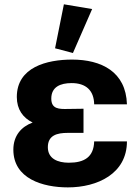

<svg xmlns="http://www.w3.org/2000/svg" viewBox="-20 -834 603 870"><path d="M287.6 15.1C421.4 15.1 555.2 -46.9 555.2 -193.4H406.7C404.8 -122.1 361.8 -96.7 292 -96.7C241.7 -96.7 196.8 -114.7 196.8 -167C196.8 -221.2 238.8 -231.9 287.1 -231.9H358.4V-341.3L287.1 -340.3C247.6 -339.4 212.4 -339.8 212.4 -387.2C212.4 -439.9 252.9 -457.5 304.7 -457.5C368.7 -457.5 405.8 -424.8 406.7 -361.3H555.2C550.8 -509.3 439 -564 306.6 -564C192.4 -564 56.2 -529.8 56.2 -394.5C56.2 -337.9 84.5 -299.8 127.9 -278.8C76.7 -259.8 40.5 -219.7 40.5 -155.8C40.5 -23.9 174.3 15.1 287.6 15.1ZM310.5 -593.8 397.5 -793 269.5 -814.5 229.5 -615.2Z"/></svg>

Font: Winston ExtraBold
Style: Regular
Weight: 800
Designer: Vernon Adams, Kim Jin-seong, David Berlow, Cristiano Sobral
Foundry: The Winston Project Authors
Version: Version 3.004